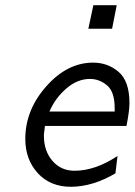

<svg xmlns="http://www.w3.org/2000/svg" viewBox="-20 -699 512 730"><path d="M76.2 -170.9Q76.2 -280.8 156 -370.8Q235.8 -460.9 334 -460.9Q390.1 -460.9 431.2 -425.5Q472.2 -390.1 472.2 -307.1Q472.2 -277.3 460.9 -220.2H150.9Q149.9 -210.4 148.9 -203.1Q147.9 -195.8 147.5 -193.4Q147 -190.9 147 -188.5Q147 -186 147 -182.1Q147 -125 179.4 -87.4Q211.9 -49.8 263.2 -49.8Q342.3 -49.8 426.8 -106L418.9 -40Q333 10.7 250 11.2Q170.9 11.2 123.5 -40.8Q76.2 -92.8 76.2 -170.9ZM168 -274.9H416V-288.1Q416 -350.1 387 -374.5Q357.9 -398.9 321.8 -398.9Q273.9 -398.9 231.4 -361.8Q189 -324.7 168 -274.9ZM315.9 -589.8 335 -679.2H423.8L406.2 -589.8Z"/></svg>

Font: CMU Sans Serif
Style: Oblique
Weight: 500
Italic angle: -12°
Version: Version 0.7.0